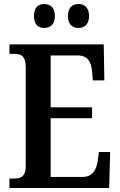

<svg xmlns="http://www.w3.org/2000/svg" viewBox="-20 -935 598 955"><path d="M371 -796C397 -796 423 -811 423 -855C423 -900 397 -915 371 -915C342 -915 318 -900 318 -855C318 -811 342 -796 371 -796ZM200 -796C227 -796 253 -811 253 -855C253 -900 227 -915 200 -915C172 -915 149 -900 149 -855C149 -811 172 -796 200 -796ZM27 0H523L528 -179H472L466 -135C460 -91 440 -55 391 -55H232V-347H438V-401H232V-659H368C417 -659 434 -626 438 -579L442 -535H499L496 -714H27V-667H52C82 -667 108 -659 108 -601V-108C108 -60 86 -47 53 -47H27Z"/></svg>

Font: Noto Serif Myanmar Condensed SemiBold
Style: Regular
Weight: 600
Width: 3
Designer: Ben Mitchell and the Monotype Design Team
Foundry: Monotype Imaging Inc.
Version: Version 2.106